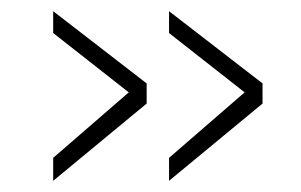

<svg xmlns="http://www.w3.org/2000/svg" viewBox="-20 -419 537 343"><path d="M282 -96V-137L417 -254L282 -360V-399L449 -270V-234ZM75 -96V-137L210 -254L75 -360V-399L242 -270V-234Z"/></svg>

Font: TitilliumWeb ExtraLight
Style: Regular
Weight: 400
Designer: Mohamed Gaber, Accademia di Belle Arti di Urbino and others
Foundry: Kief Type Foundry, Accademia di Belle Arti di Urbino and others
Version: Version 3.000; ttfautohint (v1.8.2)